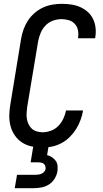

<svg xmlns="http://www.w3.org/2000/svg" viewBox="-20 -763 540 1003"><path d="M202 8Q173 8 145.5 2Q118 -4 95.5 -18.5Q73 -33 57.5 -55.5Q42 -78 35 -104.5Q28 -131 28.5 -159.5Q29 -188 34 -217L90 -559Q94 -584 102.5 -608Q111 -632 125 -654Q139 -676 159.5 -694Q180 -712 203.5 -723Q227 -734 252 -738.5Q277 -743 302 -743Q327 -743 351.5 -739.5Q376 -736 398 -726.5Q420 -717 437.5 -701.5Q455 -686 465.5 -665Q476 -644 479 -619.5Q482 -595 478 -570Q478 -568 477.5 -566.5Q477 -565 477 -563H387Q387 -564 387.5 -565Q388 -566 388 -567Q391 -587 387 -606Q383 -625 370.5 -638.5Q358 -652 339.5 -657.5Q321 -663 302 -663Q279 -663 256.5 -655Q234 -647 217.5 -629.5Q201 -612 192 -590Q183 -568 179 -546L122 -204Q120 -188 119 -172.5Q118 -157 120.5 -142Q123 -127 129.5 -113.5Q136 -100 146.5 -90.5Q157 -81 172 -76.5Q187 -72 202 -72Q224 -72 246 -80Q268 -88 284.5 -105Q301 -122 311 -143.5Q321 -165 325 -186H414Q410 -162 401 -137Q392 -112 378 -89.5Q364 -67 344.5 -47.5Q325 -28 301.5 -15.5Q278 -3 252.5 2.5Q227 8 202 8ZM57 220 69 150H169Q176 150 184 148.5Q192 147 199 143.5Q206 140 211.5 133.5Q217 127 218 120Q219 112 216.5 104.5Q214 97 208.5 92.5Q203 88 195.5 86.5Q188 85 180 85H140L154 0H234L226 47Q240 51 251.5 58.5Q263 66 271 77Q279 88 280.5 102.5Q282 117 280 132Q277 151 265.5 170Q254 189 236 200.5Q218 212 197.5 216Q177 220 157 220Z"/></svg>

Font: Iosevka SS04 Medium Oblique
Style: Regular
Weight: 500
Italic angle: -9°
Monospace: yes
Designer: Belleve Invis
Foundry: Belleve Invis
Version: Version 19.0.0; ttfautohint (v1.8.4)